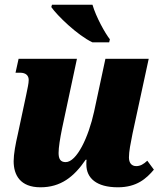

<svg xmlns="http://www.w3.org/2000/svg" viewBox="-20 -786 684 816"><path d="M373 -606H444L447 -619C427 -644 388 -714 373 -766H201L198 -756C222 -721 309 -636 373 -606ZM152 10C238 10 294 -34 344 -107H348C347 -102 347 -97 347 -87C347 -29 390 10 481 10C561 10 602 -27 634 -65L606 -103C590 -88 576 -80 559 -80C539 -80 528 -94 528 -117C528 -142 535 -177 543 -217L612 -536H428L380 -312C356 -202 306 -97 259 -97C236 -97 229 -112 229 -136C229 -159 235 -197 244 -241L307 -536H59L46 -477H65C91 -477 102 -464 102 -446C102 -431 97 -411 91 -381L56 -217C46 -174 38 -131 38 -101C38 -42 66 10 152 10Z"/></svg>

Font: Noto Serif SemiCondensed Black
Style: Italic
Weight: 900
Width: 4
Italic angle: -12°
Designer: Monotype Design Team
Foundry: Monotype Imaging Inc.
Version: Version 2.014